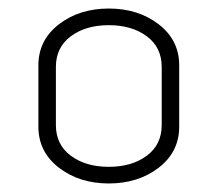

<svg xmlns="http://www.w3.org/2000/svg" viewBox="-20 -729 510 450"><path d="M70 -432V-576Q70 -635 118 -672Q166 -709 235 -709Q304 -709 352 -672Q400 -635 400 -576V-432Q400 -373 352 -336Q304 -299 235 -299Q166 -299 118 -336Q70 -373 70 -432ZM359 -436V-572Q359 -618 324 -644Q289 -670 235 -670Q181 -670 146 -644Q111 -618 111 -572V-436Q111 -390 146 -364Q181 -338 235 -338Q289 -338 324 -364Q359 -390 359 -436Z"/></svg>

Font: K2D Thin
Style: Regular
Weight: 100
Designer: Katatrad Aksorn Co.,Ltd.
Foundry: Cadson Demak Co.,Ltd.
Version: Version 1.000; ttfautohint (v1.6)